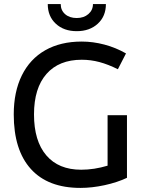

<svg xmlns="http://www.w3.org/2000/svg" viewBox="-20 -921 702 948"><path d="M215.8 -900.9H279.8Q279.8 -870.1 301.5 -851.1Q323.2 -832 358.9 -832Q394 -832 416.5 -851.6Q439 -871.1 439 -900.9H502.9Q502.9 -840.8 462.9 -804Q422.9 -767.1 358.9 -767.1Q294.9 -767.1 255.4 -804Q215.8 -840.8 215.8 -900.9ZM377 6.8Q216.8 6.8 132.3 -86.7Q47.9 -180.2 47.9 -356Q47.9 -467.8 87.9 -548.8Q127.9 -629.9 203.4 -672.9Q278.8 -715.8 383.8 -715.8Q439 -715.8 495.4 -700.9Q551.8 -686 602.1 -657.2L562 -579.1Q514.2 -603 471.2 -614.5Q428.2 -626 383.8 -626Q271 -626 209.5 -555.9Q147.9 -485.8 147.9 -356Q147.9 -225.1 208.5 -154.1Q269 -83 380.9 -83Q444.8 -83 511.2 -103V-352.1H606.9V-43Q558.1 -20 496.1 -6.6Q434.1 6.8 377 6.8Z"/></svg>

Font: Sarala
Style: Regular
Weight: 400
Designer: Andres Torresi
Foundry: Huerta Tipografica
Version: Version 1.004;PS 001.003;hotconv 1.0.70;makeotf.lib2.5.58329